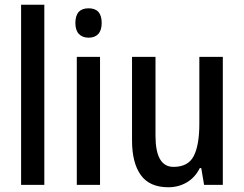

<svg xmlns="http://www.w3.org/2000/svg" viewBox="-20 -780 1028 810"><path d="M167 0H69V-760H167Z M354 -745Q409 -745 409 -683Q409 -652 394.5 -636.5Q380 -621 354 -621Q328 -621 313 -636.5Q298 -652 298 -683Q298 -745 354 -745ZM402 -540V0H304V-540Z M920 -540V0H841L829 -71H823Q803 -31 768 -10.5Q733 10 690 10Q611 10 574 -41.5Q537 -93 537 -187V-540H636V-207Q636 -76 712 -76Q774 -76 797.5 -122Q821 -168 821 -259V-540Z"/></svg>

Font: Noto Sans Myanmar Condensed Medium
Style: Regular
Weight: 500
Width: 3
Designer: Monotype Design Team
Foundry: Monotype Imaging Inc.
Version: Version 2.107; ttfautohint (v1.8.4.7-5d5b)